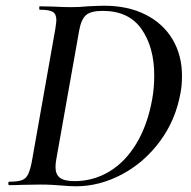

<svg xmlns="http://www.w3.org/2000/svg" viewBox="-20 -647 668 671"><path d="M191 1Q179 0 161 -1Q143 -2 120 -2L56 -1Q40 0 12 0Q9 0 9 -6Q9 -12 12 -12Q41 -12 55.5 -17Q70 -22 77.5 -36.5Q85 -51 91 -81L173 -544Q177 -570 177 -576Q177 -598 164.5 -605.5Q152 -613 119 -613Q117 -613 117 -619Q117 -625 119 -625L165 -624Q205 -622 229 -622Q258 -622 288 -625Q328 -627 344 -627Q427 -627 488.5 -596Q550 -565 583 -509.5Q616 -454 616 -382Q616 -348 611 -323Q594 -227 538.5 -152.5Q483 -78 405 -37Q327 4 246 4Q221 4 191 1ZM512 -301Q519 -339 519 -383Q519 -482 474.5 -545.5Q430 -609 339 -609Q298 -609 281 -594.5Q264 -580 257 -542L177 -92Q174 -76 174 -63Q174 -38 189 -26Q204 -14 241 -14Q306 -14 362 -47.5Q418 -81 457 -146Q496 -211 512 -301Z"/></svg>

Font: Cormorant Garamond SemiBold
Style: Italic
Weight: 600
Italic angle: -10°
Designer: Christian Thalmann (Catharsis Fonts)
Foundry: Catharsis Fonts
Version: Version 4.000